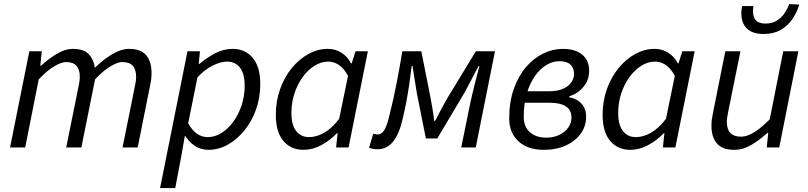

<svg xmlns="http://www.w3.org/2000/svg" viewBox="-20 -745 4084 970"><path d="M30.8 0 128.2 -486.1H191.2L183.6 -413.2H187.6Q226.4 -448.9 268 -473.5Q309.6 -498.1 346.9 -498.1Q404.7 -498.1 429.4 -470.5Q454.1 -443 459.1 -402.7Q505.7 -447.6 549.9 -472.8Q594.1 -498.1 631.4 -498.1Q692.2 -498.1 718.9 -465.6Q745.6 -433.1 745.6 -376.9Q745.6 -359.7 744 -344.8Q742.3 -329.9 737.6 -310L675.6 0H599.1L659.6 -300.1Q663.9 -319.8 665.7 -331.9Q667.6 -344 667.6 -356.8Q667.6 -394.2 650.6 -412.9Q633.6 -431.6 596.5 -431.6Q575.8 -431.6 539.7 -410.8Q503.6 -390.1 460.2 -344L391.1 0H314.5L375.1 -300.1Q379.3 -319.8 381.2 -331.9Q383.1 -344 383.1 -356.8Q383.1 -394.2 366.1 -412.9Q349.1 -431.6 312.7 -431.6Q291.7 -431.6 255.4 -410.8Q219.1 -390.1 175.6 -344L107.3 0Z M788.7 205.1 927.2 -486.1H990.2L984.1 -422H987.4Q1024.2 -453.2 1066.8 -475.7Q1109.4 -498.1 1154.9 -498.1Q1219 -498.1 1256.9 -452.5Q1294.9 -406.9 1294.9 -321.7Q1294.9 -251.9 1273.2 -191.2Q1251.5 -130.5 1214 -84.9Q1176.5 -39.4 1130 -13.7Q1083.4 12 1032.7 12Q995.2 12 964.9 -7.9Q934.7 -27.7 915.9 -58.4H913.9L895.6 45.7L865.3 205.1ZM1029.5 -52.3Q1066 -52.3 1099.6 -73.5Q1133.2 -94.8 1159.3 -130.9Q1185.4 -166.9 1200.8 -213.6Q1216.1 -260.3 1216.1 -310.5Q1216.1 -372.9 1192.2 -403.4Q1168.3 -433.8 1127.1 -433.8Q1093.6 -433.8 1052.7 -412.8Q1011.8 -391.9 977.4 -353.8L930.7 -121.9Q952 -84.5 976.6 -68.4Q1001.2 -52.3 1029.5 -52.3Z M1513.4 12Q1449.3 12 1411.3 -33.5Q1373.4 -78.9 1373.4 -164.4Q1373.4 -234.2 1395.1 -294.9Q1416.7 -355.6 1454.2 -401.2Q1491.7 -446.7 1538.6 -472.4Q1585.5 -498.1 1635.6 -498.1Q1675.2 -498.1 1705.9 -478.1Q1736.7 -458.1 1753.5 -424.7H1756.8L1776.2 -486.1H1838.5L1741 0H1678L1685.6 -72.1H1682.3Q1646.8 -35 1602.8 -11.5Q1558.9 12 1513.4 12ZM1541.1 -52.3Q1580.1 -52.3 1619.1 -75.1Q1658.2 -97.9 1693.6 -144.8L1738.2 -361.7Q1717.2 -400.7 1691.9 -417.2Q1666.6 -433.8 1638.7 -433.8Q1602.2 -433.8 1568.6 -412.6Q1535 -391.3 1508.9 -355.2Q1482.8 -319.2 1467.5 -272.8Q1452.2 -226.4 1452.2 -175.6Q1452.2 -113.2 1476.4 -82.7Q1500.5 -52.3 1541.1 -52.3Z M1887.1 9.2Q1875.3 9.2 1864.1 7.1Q1853 5 1844.5 1.4L1865.6 -69.5Q1870.6 -68.5 1876.2 -67Q1881.7 -65.5 1887.7 -65.5Q1907.7 -65.5 1921.3 -87.4Q1935 -109.2 1946.5 -158.5Q1967.5 -241.4 1983.2 -322.4Q1999 -403.5 2012.7 -486H2108.5L2154.1 -256.4Q2159.9 -227.7 2164.9 -196.2Q2169.8 -164.7 2174 -133.7H2178Q2194.3 -165.7 2211 -197Q2227.8 -228.4 2244.9 -257.2L2384.1 -486H2480.7L2383.5 0H2310.1L2356.2 -225.8Q2359.8 -242.4 2365.2 -265.4Q2370.5 -288.3 2377 -314.4Q2383.4 -340.4 2390.1 -365.8Q2396.7 -391.1 2402.3 -411.9H2398.3Q2380.1 -379 2362.8 -344.5Q2345.4 -310.1 2327.6 -278.2L2189.2 -45.5H2131.5L2085.9 -274.5Q2079.9 -308.6 2074.9 -342.7Q2069.9 -376.8 2063.9 -411.9H2059.9Q2053.7 -361.8 2047.5 -318.3Q2041.2 -274.7 2033 -231.5Q2024.7 -188.2 2012.6 -137.3Q1995 -63.8 1964.1 -27.3Q1933.2 9.2 1887.1 9.2Z M2728.1 12Q2645.8 12 2599.2 -31.1Q2552.6 -74.3 2552.6 -146.1Q2552.6 -230.3 2575.8 -295.8Q2598.9 -361.3 2637.5 -406.2Q2676.2 -451.1 2724.3 -474.6Q2772.4 -498 2822.7 -498Q2886.6 -498 2921.5 -469Q2956.4 -440.1 2956.4 -387.1Q2956.4 -340.7 2927.8 -306.3Q2899.3 -272 2855.4 -258V-254Q2894.1 -247 2917.6 -221.6Q2941.1 -196.2 2941.1 -154.9Q2941.1 -106.8 2913.5 -69.1Q2885.8 -31.4 2838 -9.7Q2790.2 12 2728.1 12ZM2739.3 -49.6Q2776.5 -49.6 2805.2 -63.3Q2834 -77 2850.6 -100.1Q2867.1 -123.3 2867.1 -151.7Q2867.1 -189.5 2838.4 -207.8Q2809.7 -226.1 2755.7 -226.1H2611.2L2621.7 -283.9H2752.3Q2795.6 -283.9 2823.8 -296.2Q2851.9 -308.4 2865.9 -328.2Q2879.9 -348.1 2879.9 -370.3Q2879.9 -435.8 2804.8 -435.8Q2772.8 -435.8 2741.3 -417.1Q2709.7 -398.5 2683.5 -362Q2657.2 -325.4 2641.6 -273Q2626 -220.5 2626 -154Q2626 -104 2657.4 -76.8Q2688.8 -49.6 2739.3 -49.6Z M3164.4 12Q3100.3 12 3062.3 -33.5Q3024.4 -78.9 3024.4 -164.4Q3024.4 -234.2 3046.1 -294.9Q3067.7 -355.6 3105.2 -401.2Q3142.7 -446.7 3189.6 -472.4Q3236.5 -498.1 3286.6 -498.1Q3326.2 -498.1 3356.9 -478.1Q3387.7 -458.1 3404.5 -424.7H3407.8L3427.2 -486.1H3489.5L3392 0H3329L3336.6 -72.1H3333.3Q3297.8 -35 3253.8 -11.5Q3209.9 12 3164.4 12ZM3192.1 -52.3Q3231.1 -52.3 3270.1 -75.1Q3309.2 -97.9 3344.6 -144.8L3389.2 -361.7Q3368.2 -400.7 3342.9 -417.2Q3317.6 -433.8 3289.7 -433.8Q3253.2 -433.8 3219.6 -412.6Q3186 -391.3 3159.9 -355.2Q3133.8 -319.2 3118.5 -272.8Q3103.2 -226.4 3103.2 -175.6Q3103.2 -113.2 3127.4 -82.7Q3151.5 -52.3 3192.1 -52.3Z M3689.6 12Q3628.6 12 3601.5 -20.8Q3574.3 -53.6 3574.3 -108.9Q3574.3 -126.3 3576.3 -141.2Q3578.3 -156.2 3582.3 -176L3644.3 -486H3720.8L3660 -186.1Q3656.6 -167.2 3654.3 -154.6Q3652 -142 3652 -129.5Q3652 -92.7 3669.7 -73.6Q3687.3 -54.5 3724.9 -54.5Q3752.9 -54.5 3788.4 -75.7Q3823.9 -96.9 3868.7 -142.1L3937 -486H4013.4L3916.8 0H3853.6L3861.3 -73.9H3857.3Q3819 -38.5 3776.3 -13.3Q3733.6 12 3689.6 12ZM3838.4 -573.3Q3781.1 -573.3 3753.1 -601Q3725.2 -628.7 3725.2 -680.1Q3725.2 -687.6 3726.5 -697.1Q3727.8 -706.7 3729.2 -714.5H3786.3Q3785.3 -705.6 3784.8 -699.7Q3784.3 -693.7 3784.3 -688.7Q3784.3 -658 3798.9 -642Q3813.6 -626 3847.8 -626Q3878.8 -626 3901.9 -639.3Q3925 -652.6 3941.1 -674.9Q3957.2 -697.2 3967.2 -724.5L4017.8 -721.8Q4006.3 -682.7 3983.3 -648.8Q3960.2 -614.9 3924.5 -594.1Q3888.7 -573.3 3838.4 -573.3Z"/></svg>

Font: Source Sans Variable
Style: Italic
Weight: 200
Italic angle: -11°
Designer: Paul D. Hunt
Foundry: Adobe Systems Incorporated
Version: Version 3.006;hotconv 1.0.111;makeotfexe 2.5.65597